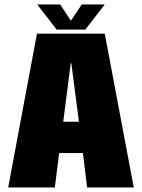

<svg xmlns="http://www.w3.org/2000/svg" viewBox="-20 -824 624 844"><path d="M16 0H221L240 -151H344.5L363 0H568L440.5 -676H142.5ZM258 -289 291 -546.5H293.5L327 -289ZM229 -694H355L440.5 -804.5H339.5L291.5 -733L244.5 -804.5H143.5Z"/></svg>

Font: Anybody Condensed Black
Style: Regular
Weight: 900
Width: 3
Designer: Tyler Finck
Foundry: Etcetera Type Company
Version: Version 1.113;gftools[0.9.25]